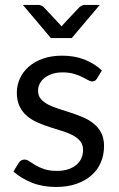

<svg xmlns="http://www.w3.org/2000/svg" viewBox="-20 -736 473 764"><path d="M365.5 -423Q359.5 -412 347 -412Q339.5 -412 330 -417.5Q320.5 -423 306.8 -429.8Q293 -436.5 274 -442.2Q255 -448 229 -448Q206.5 -448 188.5 -442.2Q170.5 -436.5 157.8 -426.5Q145 -416.5 138.2 -403.2Q131.5 -390 131.5 -374.5Q131.5 -355 142.8 -342Q154 -329 172.5 -319.5Q191 -310 214.5 -302.8Q238 -295.5 262.8 -287.2Q287.5 -279 311 -269Q334.5 -259 353 -244Q371.5 -229 382.8 -207.2Q394 -185.5 394 -155Q394 -120 381.5 -90.2Q369 -60.5 344.5 -38.8Q320 -17 284.5 -4.5Q249 8 202.5 8Q149.5 8 106.5 -9.2Q63.5 -26.5 33.5 -53.5L54.5 -87.5Q58.5 -94 64 -97.5Q69.5 -101 78 -101Q87 -101 97 -94Q107 -87 121.2 -78.5Q135.5 -70 156 -63Q176.5 -56 207 -56Q233 -56 252.5 -62.8Q272 -69.5 285 -81Q298 -92.5 304.2 -107.5Q310.5 -122.5 310.5 -139.5Q310.5 -160.5 299.2 -174.2Q288 -188 269.5 -197.8Q251 -207.5 227.2 -214.8Q203.5 -222 178.8 -230Q154 -238 130.2 -248.2Q106.5 -258.5 88 -274Q69.5 -289.5 58.2 -312.2Q47 -335 47 -367.5Q47 -396.5 59 -423.2Q71 -450 94 -470.2Q117 -490.5 150.5 -502.5Q184 -514.5 227 -514.5Q277 -514.5 316.8 -498.8Q356.5 -483 385.5 -455.5ZM377 -716.5 265.5 -584.5H182.5L71 -716.5H132.5Q138.5 -716.5 144 -714Q149.5 -711.5 152.5 -709L216.5 -641Q219 -638.5 220.8 -636Q222.5 -633.5 225 -631Q227.5 -633.5 229.2 -636Q231 -638.5 233.5 -641L297.5 -709Q301 -711.5 306.5 -714Q312 -716.5 317.5 -716.5Z"/></svg>

Font: Lato
Style: Regular
Weight: 400
Designer: Lukasz Dziedzic with Adam Twardoch and Botio Nikoltchev
Foundry: tyPoland Lukasz Dziedzic
Version: Version 2.010; 2014-09-01; http://www.latofonts.com/; ttfaut